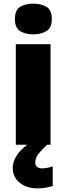

<svg xmlns="http://www.w3.org/2000/svg" viewBox="-20 -796 365 1056"><path d="M163 -776Q204 -776 234.5 -759Q265 -742 265 -691Q265 -642 234.5 -624.5Q204 -607 163 -607Q121 -607 91.5 -624.5Q62 -642 62 -691Q62 -742 91.5 -759Q121 -776 163 -776ZM258 -553V0H67V-553ZM174 97Q174 115 184.5 122.5Q195 130 212 130Q225 130 242.5 126.5Q260 123 270 119V227Q254 232 233 236Q212 240 185 240Q128 240 89 209.5Q50 179 50 127Q50 93 73.5 56.5Q97 20 164 -25L239 0Q205 32 189.5 53Q174 74 174 97Z"/></svg>

Font: Noto Sans Ethiopic Black
Style: Regular
Weight: 900
Designer: Monotype Design Team
Foundry: Monotype Imaging Inc.
Version: Version 2.102; ttfautohint (v1.8.4.7-5d5b)